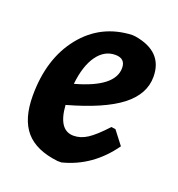

<svg xmlns="http://www.w3.org/2000/svg" viewBox="-96 -554 597 644"><g transform="rotate(20 202.5 -232.5)"><path d="M361 -110Q295 -17 192 9H178Q99 0 62 -43Q25 -86 25 -169Q25 -301 92 -385Q159 -469 269 -474L281 -473Q384 -456 384 -366Q384 -304 324.5 -258Q265 -212 139 -177Q145 -89 199 -89Q224 -89 248 -104.5Q272 -120 309 -160L324 -158ZM239 -392Q200 -392 174 -355.5Q148 -319 141 -253Q275 -290 275 -358Q275 -392 239 -392Z"/></g></svg>

Font: Alegreya Sans
Style: Bold Italic
Weight: 700
Italic angle: -7°
Designer: Juan Pablo del Peral
Foundry: Huerta Tipografica
Version: Version 2.007